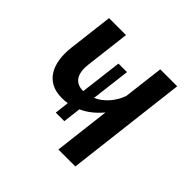

<svg xmlns="http://www.w3.org/2000/svg" viewBox="-137 -632 757 757"><g transform="rotate(45 241.0 -254.0)"><path d="M61 -507.5H155.5L133 -320.5Q130.5 -301.5 132.5 -285.2Q134.5 -269 141.2 -257.2Q148 -245.5 160.5 -238.8Q173 -232 191.5 -232H192.5L214 -407H261.5L241.5 -243Q268.5 -255 290.8 -279.2Q313 -303.5 326 -338L346.5 -507.5H441L380.5 0H286L314 -234.5Q296.5 -213.5 276.2 -197.2Q256 -181 232.5 -170.5L223.5 -95.5H176L183 -155.5Q175.5 -154 167.8 -153.5Q160 -153 152 -153Q118.5 -153 95 -165.2Q71.5 -177.5 57.5 -199.8Q43.5 -222 38.8 -252.8Q34 -283.5 38.5 -320.5Z"/></g></svg>

Font: Lato Medium
Style: Italic
Weight: 500
Italic angle: -7°
Designer: Lukasz Dziedzic
Foundry: tyPoland Lukasz Dziedzic
Version: Version 2.006; 2014-01-15